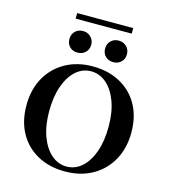

<svg xmlns="http://www.w3.org/2000/svg" viewBox="-123 -939 928 1048"><g transform="rotate(15 341.0 -415.0)"><path d="M340.3 11.3Q251.6 11.3 185.1 -25.4Q118.5 -62.1 81.9 -128.2Q45.2 -194.4 45.2 -283.9Q45.2 -372.6 82.3 -439.5Q119.4 -506.5 186.3 -544.4Q253.2 -582.3 341.1 -582.3Q429.8 -582.3 496.8 -545.6Q563.7 -508.9 600.4 -443.1Q637.1 -377.4 637.1 -287.1Q637.1 -199.2 600 -131.9Q562.9 -64.5 496 -26.6Q429 11.3 340.3 11.3ZM341.9 -16.9Q391.1 -16.9 428.6 -50.4Q466.1 -83.9 487.5 -144.4Q508.9 -204.8 508.9 -286.3Q508.9 -368.5 486.3 -428.6Q463.7 -488.7 425.4 -521.4Q387.1 -554 339.5 -554Q291.1 -554 253.6 -520.6Q216.1 -487.1 194.8 -426.6Q173.4 -366.1 173.4 -284.7Q173.4 -203.2 196 -142.7Q218.5 -82.3 256.9 -49.6Q295.2 -16.9 341.9 -16.9ZM239.5 -633.1Q212.1 -633.1 195.2 -650Q178.2 -666.9 178.2 -694.4Q178.2 -720.2 195.2 -737.5Q212.1 -754.8 239.5 -754.8Q266.1 -754.8 283.9 -737.1Q301.6 -719.4 301.6 -694.4Q301.6 -667.7 284.3 -650.4Q266.9 -633.1 239.5 -633.1ZM441.1 -633.1Q414.5 -633.1 397.2 -650Q379.8 -666.9 379.8 -694.4Q379.8 -720.2 397.2 -737.5Q414.5 -754.8 441.1 -754.8Q468.5 -754.8 485.9 -737.1Q503.2 -719.4 503.2 -694.4Q503.2 -667.7 485.9 -650.4Q468.5 -633.1 441.1 -633.1ZM182.3 -809.7V-841.1H499.2V-809.7Z"/></g></svg>

Font: Playfair 5pt SemiExpanded Light
Style: Bold
Weight: 700
Version: Version 2.203